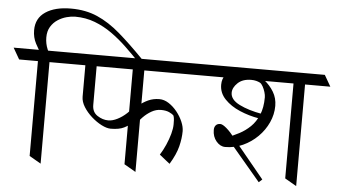

<svg xmlns="http://www.w3.org/2000/svg" viewBox="-99 -994 1929 1093"><g transform="rotate(5 865.5 -447.5)"><path d="M275.9 -644.5 313 -580.1H-4.9L-42 -644.5ZM186.5 -589.8 123.5 -611.3Q101.1 -644 83.3 -678.2Q65.4 -712.4 65.4 -753.9Q65.4 -822.3 119.4 -858.4Q173.3 -894.5 264.6 -894.5Q348.6 -894.5 415.5 -865.2Q482.4 -835.9 547.1 -780Q611.8 -724.1 689 -645L668.9 -627.4Q631.8 -666 590.8 -705.3Q549.8 -744.6 503.7 -777.6Q457.5 -810.5 405 -830.6Q352.5 -850.6 292 -850.6Q270 -850.6 243.4 -843.5Q216.8 -836.4 192.9 -820.8Q168.9 -805.2 153.6 -780Q138.2 -754.9 138.2 -718.8Q138.2 -683.1 152.1 -650.6Q166 -618.2 186.5 -589.8ZM102.5 -38.1V-644.5H168.5V0Z M674.3 -379.4 675.8 -282.2Q652.8 -261.2 624.8 -247.1Q596.7 -232.9 548.3 -232.9Q525.9 -232.9 496.1 -248Q466.3 -263.2 438.2 -288.1Q410.2 -313 391.8 -342.5Q373.5 -372.1 373.5 -400.4V-632.3H438V-358.9Q438 -318.4 468 -298.6Q498 -278.8 530.8 -278.8Q554.7 -278.8 582.8 -293Q610.8 -307.1 635.5 -330.3Q660.2 -353.5 674.3 -379.4ZM689 -644.5 726.1 -580.1H266.1L229 -644.5ZM1050.8 -644.5 1087.9 -580.1H626L588.9 -644.5ZM644.5 -38.1V-644.5H710.4V0ZM669.9 -221.7V-350.1Q678.7 -363.8 698.5 -381.1Q718.3 -398.4 747.1 -411.6Q775.9 -424.8 810.5 -424.8Q837.9 -424.8 864.3 -407.7Q890.6 -390.6 911.9 -364Q933.1 -337.4 945.6 -308.1Q958 -278.8 958 -254.4Q958 -213.9 946.3 -167Q934.6 -120.1 899.9 -63Q899.4 -63 879.4 -79.1Q859.4 -95.2 840.3 -110.4Q857.4 -137.2 871.8 -169.9Q886.2 -202.6 894.8 -234.1Q903.3 -265.6 903.3 -288.6Q903.3 -300.8 902.8 -313.2Q902.3 -325.7 898.4 -337.9Q890.1 -347.7 871.3 -356Q852.5 -364.3 824.7 -364.3Q796.9 -364.3 770.8 -349.4Q744.6 -334.5 722.9 -312Q701.2 -289.6 687.3 -265.1Q673.3 -240.7 669.9 -221.7Z M1441.9 -644.5 1479 -580.1H1041L1003.9 -644.5ZM1736.3 -644.5 1773.4 -580.1H1329.6L1292.5 -644.5ZM1563 -37.6V-644H1628.9V0.5ZM1278.8 -635.7Q1300.3 -635.7 1332.5 -622.3Q1364.7 -608.9 1396.5 -583.7Q1428.2 -558.6 1449.5 -523.2Q1470.7 -487.8 1470.7 -443.8Q1470.7 -395 1449.7 -348.9Q1428.7 -302.7 1391.8 -266.1Q1355 -229.5 1307.4 -207.8Q1259.8 -186 1207 -186Q1178.2 -186 1156 -212.4Q1133.8 -238.8 1133.8 -277.3Q1133.8 -293.9 1142.6 -304Q1151.4 -314 1168 -314Q1181.2 -314 1204.3 -294.2Q1227.5 -274.4 1249.5 -244.1L1433.6 -20L1414.6 -2.9L1212.9 -241.7Q1246.6 -254.4 1280.8 -272.2Q1314.9 -290 1343.5 -317.6Q1372.1 -345.2 1389.6 -386.7Q1407.2 -428.2 1407.2 -487.3Q1407.2 -500 1402.1 -517.1Q1397 -534.2 1388.9 -548.8Q1380.9 -563.5 1371.6 -568.4Q1362.3 -573.2 1349.9 -576.4Q1337.4 -579.6 1321.8 -579.6Q1272.9 -579.6 1244.9 -553Q1216.8 -526.4 1216.8 -497.1Q1216.8 -457.5 1269 -431.4Q1321.3 -405.3 1398.9 -391.6L1382.8 -365.2Q1326.7 -374.5 1273.9 -397Q1221.2 -419.4 1187.3 -454.8Q1153.3 -490.2 1153.3 -537.1Q1153.3 -572.3 1172.6 -594Q1191.9 -615.7 1220.9 -625.7Q1250 -635.7 1278.8 -635.7Z"/></g></svg>

Font: Annapurna SIL
Style: Regular
Weight: 400
Designer: Peter Martin, Annie Olsen
Foundry: SIL International
Version: Version 2.000